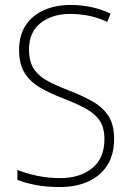

<svg xmlns="http://www.w3.org/2000/svg" viewBox="-20 -744 529 774"><path d="M440 -184Q440 -120 412 -77Q384 -34 335 -12Q286 10 222 10Q168 10 125.5 2Q83 -6 50 -19V-59Q85 -45 129.5 -35.5Q174 -26 223 -26Q302 -26 351.5 -66Q401 -106 401 -183Q401 -229 382 -257.5Q363 -286 325.5 -306.5Q288 -327 233 -348Q181 -368 141.5 -391Q102 -414 79.5 -449.5Q57 -485 57 -543Q57 -602 84 -642.5Q111 -683 158 -703.5Q205 -724 265 -724Q309 -724 350 -715Q391 -706 426 -689L412 -656Q373 -674 335.5 -681Q298 -688 264 -688Q191 -688 144 -651.5Q97 -615 97 -545Q97 -495 117 -465.5Q137 -436 173 -417Q209 -398 256 -380Q313 -358 354 -334.5Q395 -311 417.5 -276Q440 -241 440 -184Z"/></svg>

Font: Noto Sans Sinhala UI SemiCondensed ExtraLight
Style: Regular
Weight: 200
Width: 4
Designer: Jelle Bosma - Monotype Design Team
Foundry: Monotype Imaging Inc.
Version: Version 2.006; ttfautohint (v1.8.4.7-5d5b)